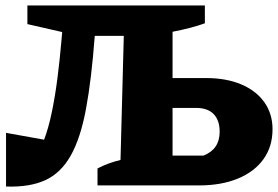

<svg xmlns="http://www.w3.org/2000/svg" viewBox="-20 -677 1016 701"><path d="M2 4V-192L141 -167Q157 -209 169 -266.5Q181 -324 189.5 -390Q198 -456 204 -525L207 -560L80 -589V-657H728V-592Q682 -575 610 -561V-392H733Q806 -392 860.5 -369Q915 -346 945 -304Q975 -262 975 -205Q975 -142 942 -96Q909 -50 848.5 -25Q788 0 706 0H336V-62Q374 -82 420 -93L432 -546H326Q314 -387 294 -279.5Q274 -172 238 -108.5Q202 -45 145 -19Q88 7 2 4ZM610 -109H723Q782 -132 782 -196Q782 -238 760 -260.5Q738 -283 696 -283H610Z"/></svg>

Font: Piazzolla SC ExtraBold
Style: Regular
Weight: 800
Designer: Juan Pablo del Peral
Foundry: Huerta Tipografica
Version: Version 1.330